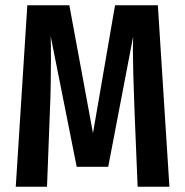

<svg xmlns="http://www.w3.org/2000/svg" viewBox="-20 -711 704 731"><path d="M625 0H504L492 -292Q486 -452 486 -520L487 -572L392 -76H272L173 -573Q174 -543 174 -481Q174 -376 170 -288L159 0H40L84 -691H244L334 -204L418 -691H581Z"/></svg>

Font: Fira Sans Compressed Medium
Style: Regular
Weight: 500
Width: 1
Designer: bBox Type GmbH & Carrois Corporate GbR & Edenspiekermann AG
Foundry: bBox Type GmbH & Carrois Corporate GbR & Edenspiekermann AG
Version: Version 4.301